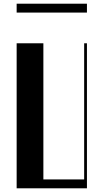

<svg xmlns="http://www.w3.org/2000/svg" viewBox="-20 -1018 560 1038"><path d="M70 -784H214.5V-48H435V-784H450V0H70ZM70 -998H450V-950H70Z"/></svg>

Font: Facade Sud
Style: Regular
Weight: 100
Designer: Éléonore Fines
Foundry: Velvetyne Type Foundry
Version: Version 1.001;Glyphs 3.2 (3202)